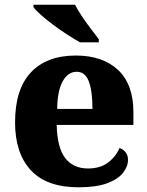

<svg xmlns="http://www.w3.org/2000/svg" viewBox="-20 -786 626 816"><path d="M314 10Q178 10 111 -62.5Q44 -135 44 -266Q44 -407 111.5 -478.5Q179 -550 302 -550Q416 -550 481.5 -489Q547 -428 547 -309V-255H221Q223 -159 257 -114.5Q291 -70 354 -70Q406 -70 439 -95Q472 -120 488 -157Q505 -151 514.5 -138Q524 -125 524 -107Q524 -78 502.5 -51Q481 -24 435 -7Q389 10 314 10ZM373 -323Q373 -399 357.5 -440Q342 -481 306 -481Q269 -481 246.5 -440.5Q224 -400 223 -323ZM320 -606Q295 -620 265 -639.5Q235 -659 205.5 -681Q176 -703 153.5 -723Q131 -743 122 -756V-766H299Q310 -744 328 -717Q346 -690 366 -664Q386 -638 400 -619V-606Z"/></svg>

Font: Noto Serif Thai ExtraBold
Style: Regular
Weight: 800
Version: Version 2.001